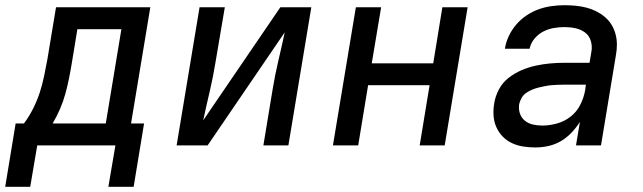

<svg xmlns="http://www.w3.org/2000/svg" viewBox="-49 -558 2469 737"><path d="M-29 159 11 -84H43Q63 -111 78.5 -142Q94 -173 104 -204Q114 -235 120.5 -267Q127 -299 133 -331L166 -530H528L454 -84H504L464 159H367L394 0H94L67 159ZM153 -84H357L417 -446H248L227 -318Q222 -287 216 -257.5Q210 -228 202 -198.5Q194 -169 181.5 -140Q169 -111 153 -84Z M629 0 717 -530H814L778 -318Q769 -262 756 -207Q743 -152 731 -96L1027 -530H1146L1058 0H962L997 -212Q1006 -268 1019 -323Q1032 -378 1044 -434L748 0Z M1229 0 1317 -530H1414L1378 -315H1614L1649 -530H1746L1658 0H1562L1600 -231H1364L1326 0Z M2006 8Q1983 8 1960 4.5Q1937 1 1916.5 -8.5Q1896 -18 1880.5 -34Q1865 -50 1856 -70.5Q1847 -91 1845.5 -114.5Q1844 -138 1848 -161Q1852 -188 1866 -214.5Q1880 -241 1903 -259Q1926 -277 1953 -288.5Q1980 -300 2007.5 -306Q2035 -312 2062.5 -314.5Q2090 -317 2118 -317H2214L2221 -359Q2225 -380 2219 -400.5Q2213 -421 2197 -433Q2181 -445 2160.5 -449.5Q2140 -454 2118 -454Q2098 -454 2077 -450.5Q2056 -447 2036.5 -437Q2017 -427 2002.5 -409.5Q1988 -392 1984 -371H1889Q1893 -396 1904 -419.5Q1915 -443 1932.5 -463.5Q1950 -484 1972.5 -499Q1995 -514 2019 -522.5Q2043 -531 2068 -534.5Q2093 -538 2118 -538Q2139 -538 2160 -536Q2181 -534 2201 -529Q2221 -524 2239 -515Q2257 -506 2272 -493.5Q2287 -481 2297.5 -464.5Q2308 -448 2313.5 -428Q2319 -408 2319 -387Q2319 -366 2315 -345L2258 0H2162L2177 -90Q2163 -68 2144.5 -48.5Q2126 -29 2103.5 -16Q2081 -3 2056 2.5Q2031 8 2006 8ZM2033 -76Q2060 -76 2089 -84Q2118 -92 2141.5 -110.5Q2165 -129 2178.5 -156Q2192 -183 2197 -211L2200 -233H2118Q2105 -233 2092.5 -232.5Q2080 -232 2068 -231Q2056 -230 2043.5 -227.5Q2031 -225 2018.5 -222Q2006 -219 1994 -214Q1982 -209 1971 -201.5Q1960 -194 1953.5 -182.5Q1947 -171 1944 -159Q1941 -140 1946.5 -123Q1952 -106 1965.5 -95Q1979 -84 1996.5 -80Q2014 -76 2033 -76Z"/></svg>

Font: Iosevka Curly MdExObl
Style: Regular
Weight: 500
Width: 7
Italic angle: -9°
Monospace: yes
Designer: Belleve Invis
Foundry: Belleve Invis
Version: Version 11.1.0; ttfautohint (v1.8.3)